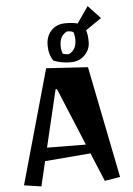

<svg xmlns="http://www.w3.org/2000/svg" viewBox="-65 -1051 769 1113"><g transform="rotate(-5 319.5 -494.0)"><path d="M30 0 217 -665 459 -650 589 0 499 15 430 -151 164 -129 130 15ZM261 -539 182 -206 408 -204 269 -539ZM467 -864Q476 -838 476 -795Q476 -752 444.5 -719.5Q413 -687 361.5 -687Q310 -687 263 -705Q237 -742 237 -796Q237 -850 268.5 -882.5Q300 -915 350.5 -915Q401 -915 421 -907L488 -1003L559 -927ZM400 -814Q400 -840 393 -859Q383 -867 356 -867Q312 -846 312 -787Q312 -763 319 -742Q329 -735 356 -735Q400 -756 400 -814Z"/></g></svg>

Font: Joti One
Style: Regular
Weight: 400
Designer: Eduardo Rodriguez Tunni
Foundry: Eduardo Rodriguez Tunni
Version: Version 1.001